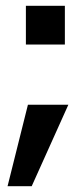

<svg xmlns="http://www.w3.org/2000/svg" viewBox="-20 -491 280 660"><path d="M76 -131H215L89 149H6ZM69 -471H203V-338H69Z"/></svg>

Font: Hanken Grotesk
Style: Bold
Weight: 700
Designer: Alfredo Marco Pradil
Foundry: Hanken Design Co.
Version: Version 3.014